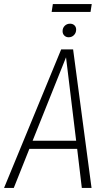

<svg xmlns="http://www.w3.org/2000/svg" viewBox="-36 -928 530 948"><path d="M368 0 345 -193H109L32 0H-16L266 -684H325L416 0ZM125 -233H340L290 -645ZM273 -774Q273 -790 283.5 -800.5Q294 -811 310 -811Q323 -811 331.5 -803Q340 -795 340 -782Q340 -766 329.5 -755Q319 -744 303 -744Q290 -744 281.5 -752.5Q273 -761 273 -774ZM411 -869H219L225 -908H417Z"/></svg>

Font: Fira Sans Extra Condensed ExtraLight
Style: Italic
Weight: 275
Width: 3
Italic angle: -8°
Designer: Carrois Corporate & Edenspiekermann AG
Foundry: Carrois Corporate GbR & Edenspiekermann AG
Version: Version 4.203